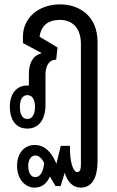

<svg xmlns="http://www.w3.org/2000/svg" viewBox="-20 -581 534 878"><path d="M138 277C172 277 195 257 208 226L234 270H257L276 209C288 249 312 277 349 277C402 277 426 230 426 156V-389C426 -508 343 -561 255 -561C152 -561 85 -495 85 -415V-384L169 -339V-337C126 -325 112 -288 112 -239V-190C110 -190 107 -190 105 -190C56 -190 25 -153 25 -93C25 -31 54 7 105 7C157 7 188 -33 188 -103V-239C188 -272 199 -308 237 -308L243 -364L161 -413C168 -464 200 -490 254 -490C309 -490 350 -455 350 -380V166C350 187 349 206 333 206C315 206 298 160 300 86H258L238 168L233 157C213 113 183 82 139 82C94 82 58 116 58 178C58 239 96 277 138 277ZM105 -37C81 -37 71 -60 71 -92C71 -123 81 -146 105 -146C129 -146 140 -124 140 -92C140 -60 129 -37 105 -37ZM141 229C120 229 109 206 109 178C109 154 119 130 142 130C155 130 170 140 182 164C179 196 168 229 141 229Z"/></svg>

Font: Noto Sans Thai Looped ExtraCondensed
Style: Regular
Weight: 400
Width: 2
Designer: Sasikarn Vongin, Ben Mitchell
Foundry: The Fontpad Ltd
Version: Version 1.001